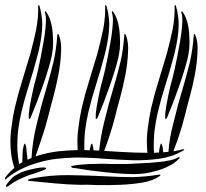

<svg xmlns="http://www.w3.org/2000/svg" viewBox="-30 -746 829 774"><path d="M183 -550Q185 -576 183 -602Q182 -629 176 -653Q170 -677 159 -694Q157 -696 156 -698Q155 -701 153 -701Q152 -701 151 -698Q150 -696 152 -692Q156 -679 155 -656Q154 -633 150 -605Q146 -577 140 -547Q135 -517 129 -491Q124 -465 119 -446Q115 -428 113 -422Q109 -409 105 -391L97 -354Q93 -335 90 -317Q87 -299 86 -287V-275Q85 -267 87 -267Q91 -266 94 -273Q97 -281 98 -283Q120 -335 140 -393Q161 -451 175 -505Q180 -524 183 -550ZM733 -550Q735 -576 733 -602Q732 -629 726 -653Q720 -677 709 -694Q707 -696 706 -698Q705 -701 703 -701Q702 -701 701 -698Q700 -696 702 -692Q706 -679 705 -656Q704 -633 700 -605Q696 -577 690 -547Q685 -517 679 -491Q674 -465 669 -446Q665 -428 663 -422Q659 -409 655 -391L647 -354Q643 -335 640 -317Q637 -299 636 -287V-275Q635 -267 637 -267Q641 -266 644 -273Q647 -281 648 -283Q670 -335 690 -393Q711 -451 725 -505Q730 -524 733 -550ZM453 -550Q455 -576 453 -602Q452 -629 446 -653Q440 -677 429 -694Q427 -696 426 -698Q425 -701 423 -701Q422 -701 421 -698Q420 -696 422 -692Q426 -679 425 -656Q424 -633 420 -605Q416 -577 410 -547Q405 -517 399 -491Q394 -465 389 -446Q385 -428 383 -422Q379 -409 375 -391L367 -354Q363 -335 360 -317Q357 -299 356 -287V-275Q355 -267 357 -267Q361 -266 364 -273Q367 -281 368 -283Q390 -335 410 -393Q431 -451 445 -505Q450 -524 453 -550ZM554 -47Q580 -51 606 -59Q631 -66 653 -78Q675 -89 689 -104Q691 -106 693 -108Q695 -109 694 -111Q694 -112 692 -113Q689 -113 685 -110Q674 -103 651 -99Q629 -94 600 -92Q572 -89 542 -88Q512 -86 485 -85H414Q400 -86 382 -86L344 -85Q324 -85 306 -83Q288 -82 276 -80Q273 -80 265 -78Q257 -77 257 -75Q257 -70 265 -69Q273 -68 275 -68Q331 -58 392 -52Q453 -45 509 -44Q529 -44 554 -47ZM363 0Q408 1 455 -1Q502 -3 545 -10Q588 -18 612 -35L615 -38Q617 -39 617 -40Q616 -43 611 -42Q555 -33 504 -32Q453 -32 404 -35Q325 -39 248 -40Q171 -41 97 -26L87 -23Q83 -22 83 -20Q81 -18 86 -17L96 -16Q134 -12 189 -7Q241 -2 291 -1Q317 -2 363 0ZM90 -41Q105 -45 121 -51Q123 -52 129 -54L141 -58Q147 -61 152 -63Q156 -66 156 -67Q155 -71 144 -71Q133 -71 117 -68Q101 -65 85 -61Q68 -56 58 -52Q31 -40 20 -30Q9 -19 -3 -3Q-4 -2 -5 0Q-6 5 -5 7Q-5 9 -2 7L2 5Q33 -18 63 -30Q76 -36 90 -41ZM628 -132Q628 -134 627 -138L626 -151Q625 -157 623 -162Q622 -167 621 -167Q617 -167 615 -156Q612 -146 611 -131Q601 -131 591 -130Q590 -136 590 -143Q589 -182 593 -220Q598 -258 606 -293Q619 -348 637 -404Q655 -460 669 -514Q684 -568 689 -619Q694 -671 680 -719Q680 -720 679 -723Q677 -726 676 -726Q674 -725 674 -720Q675 -676 666 -628Q656 -580 642 -528Q627 -477 610 -422Q593 -368 580 -313Q571 -273 566 -231Q560 -189 563 -148Q563 -138 564 -130Q539 -130 512 -131Q459 -133 402 -137Q396 -137 390 -138Q398 -158 407 -185Q424 -235 436 -283Q442 -309 454 -352Q466 -396 475 -442Q484 -489 486 -532Q489 -576 478 -603L476 -607Q475 -609 474 -609Q471 -609 471 -604Q467 -547 456 -498Q444 -448 430 -401Q407 -325 389 -250Q375 -192 370 -139Q359 -140 347 -140L346 -151Q345 -157 343 -162Q342 -167 341 -167Q337 -167 335 -156Q333 -149 332 -140Q321 -141 310 -141V-143Q309 -182 313 -220Q318 -258 326 -293Q339 -348 357 -404Q375 -460 389 -514Q404 -568 409 -619Q414 -671 400 -719Q400 -720 399 -723Q397 -726 396 -726Q394 -725 394 -720Q395 -676 386 -628Q376 -580 362 -528Q347 -477 330 -422Q313 -368 300 -313Q291 -273 286 -231Q280 -189 283 -148V-141Q244 -140 205 -136Q163 -131 124 -119Q119 -117 113 -115Q123 -145 137 -185Q154 -235 166 -283Q172 -309 184 -352Q196 -396 205 -442Q214 -489 216 -532Q219 -576 208 -603L206 -607Q205 -609 204 -609Q201 -609 201 -604Q197 -547 186 -498Q174 -448 160 -401Q137 -325 119 -250Q101 -180 97 -109Q89 -106 81 -102Q80 -115 78 -129Q78 -131 77 -138L76 -151Q75 -157 73 -162Q72 -167 71 -167Q67 -167 65 -156Q62 -145 61 -129Q60 -113 60 -96V-92Q55 -89 50 -86Q48 -85 47 -84Q42 -113 40 -143Q39 -182 43 -220Q48 -258 56 -293Q69 -348 87 -404Q105 -460 119 -514Q134 -568 139 -619Q144 -671 130 -719Q130 -720 129 -723Q127 -726 126 -726Q124 -725 124 -720Q125 -676 116 -628Q106 -580 92 -528Q77 -477 60 -422Q43 -368 30 -313Q21 -273 16 -231Q10 -189 13 -148Q15 -108 28 -69Q7 -52 -10 -29V-22Q-10 -21 -5 -25Q22 -48 55 -64Q89 -81 126 -91Q163 -102 201 -106Q239 -110 275 -111Q332 -111 390 -106Q449 -102 505 -100Q561 -99 612 -106Q663 -113 707 -138Q708 -138 710 -140Q713 -142 713 -143Q711 -145 706 -144Q688 -139 669 -136Q677 -157 687 -185Q704 -235 716 -283Q722 -309 734 -352Q746 -396 755 -442Q764 -489 766 -532Q769 -576 758 -603L756 -607Q755 -609 754 -609Q751 -609 751 -604Q747 -547 736 -498Q724 -448 710 -401Q687 -325 669 -250Q653 -190 649 -134Q639 -133 628 -132Z"/></svg>

Font: mr_AkronimG
Style: Regular
Weight: 400
Version: Version 1.002 April 14, 2020